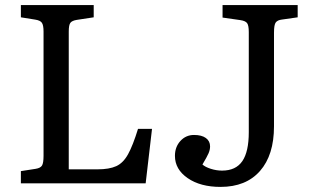

<svg xmlns="http://www.w3.org/2000/svg" viewBox="-20 -720 1224 754"><path d="M62 0V-48L120 -57Q139 -60 145 -70Q151 -80 151 -108V-596Q151 -621 144.5 -630.5Q138 -640 118 -643L62 -652V-700H348V-652L282 -642Q263 -639 256.5 -630.5Q250 -622 250 -596V-55H363Q409 -55 436.5 -67.5Q464 -80 483 -114.5Q502 -149 522 -214H577L552 0ZM846 14Q767 14 717 -20.5Q667 -55 667 -108Q667 -143 688.5 -166.5Q710 -190 742 -190Q772 -190 788.5 -178Q805 -166 805 -145Q805 -132 799 -118Q793 -104 775 -74Q786 -64 808 -57Q830 -50 852 -50Q906 -50 931.5 -87Q957 -124 957 -201V-594Q957 -620 950.5 -629Q944 -638 924 -641L854 -651V-700H1149V-652L1086 -643Q1070 -641 1063 -632Q1056 -623 1056 -592V-224Q1056 -111 1001 -48.5Q946 14 846 14Z"/></svg>

Font: Literata 12pt
Style: Regular
Weight: 400
Designer: Latin by Veronika Burian and Jose Scaglione. Greek by Irene Vlachou. Cyrillic by Vera Evstafieva.
Foundry: TypeTogether
Version: Version 3.002